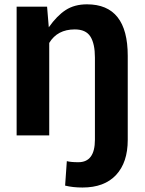

<svg xmlns="http://www.w3.org/2000/svg" viewBox="-20 -589 660 874"><path d="M55.7 27.3V-558.6H194.3L202.1 -464.8Q239.3 -517.6 279.3 -543.5Q319.3 -569.3 376 -569.3Q561.5 -569.3 561.5 -335V47.9Q561.5 150.4 508.3 207.5Q455.1 264.6 355.5 264.6Q311.5 264.6 276.4 255.9L284.2 144.5Q301.8 149.4 336.9 149.4Q412.1 149.4 412.1 46.9V-327.1Q412.1 -389.6 391.6 -422.4Q371.1 -455.1 320.3 -455.1Q241.2 -455.1 204.1 -393.6V27.3Z"/></svg>

Font: GenEi M Gothic v2 Bold
Style: Regular
Weight: 700
Version: Version 2.0